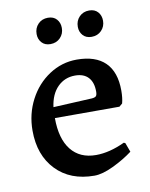

<svg xmlns="http://www.w3.org/2000/svg" viewBox="-78 -715 615 785"><g transform="rotate(-10 229.5 -322.5)"><path d="M33 -213Q33 -282 63.5 -340.5Q94 -399 146.5 -433.5Q199 -468 261 -468Q339 -468 379 -428.5Q419 -389 419 -312Q419 -281 413 -259L400 -248H132Q132 -162 168.5 -116Q205 -70 272 -70Q328 -70 392 -100L398 -97L412 -59Q376 -32 330 -10Q284 12 251 12Q151 12 92 -49.5Q33 -111 33 -213ZM295 -301Q308 -302 312.5 -307Q317 -312 317 -326Q317 -364 298 -384.5Q279 -405 243 -405Q200 -405 170.5 -375.5Q141 -346 134 -293ZM118 -599Q118 -624 134 -640.5Q150 -657 175 -657Q198 -657 211 -642.5Q224 -628 224 -606Q224 -582 208 -565.5Q192 -549 167 -549Q144 -549 131 -563.5Q118 -578 118 -599ZM289 -599Q289 -624 305 -640.5Q321 -657 346 -657Q369 -657 382 -642.5Q395 -628 395 -606Q395 -582 379 -565.5Q363 -549 338 -549Q315 -549 302 -563.5Q289 -578 289 -599Z"/></g></svg>

Font: Alegreya Medium
Style: Regular
Weight: 500
Designer: Juan Pablo del Peral
Foundry: Huerta Tipografica
Version: Version 2.007; ttfautohint (v1.6)